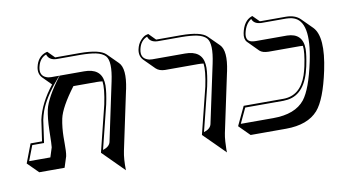

<svg xmlns="http://www.w3.org/2000/svg" viewBox="-70 -719 1793 1005"><g transform="rotate(-10 826.5 -216.0)"><path d="M412.6 12.2 473.6 -233.9Q490.7 -315.9 485.4 -354.5Q472.2 -356.4 456.5 -356.4H331.1Q256.8 -257.8 244.1 -199.2Q239.3 -176.3 236.8 -151.4Q234.4 -126.5 234.1 -105.7Q233.9 -85 233.9 -66.2Q233.9 -47.4 233.2 -30.3Q232.4 -13.2 230 -1.5L211.4 56.6H76.7L20 0L58.1 -100.1H119.1Q121.6 -117.2 128.4 -164.1Q134.3 -206.5 135.3 -211.9Q154.3 -298.3 222.7 -384.3L177.2 -430.2Q156.7 -452.1 163.6 -486.8Q175.3 -541.5 221.2 -555.7Q227.1 -557.1 227.5 -557.1L263.2 -521Q265.6 -521 268.6 -521H394.5Q499.5 -520.5 531.2 -489.7L587.4 -433.6Q621.6 -399.4 600.1 -293.5Q599.6 -290 598.6 -287.6L532.7 23.4Q523.9 65.4 525.4 125L468.8 68.4ZM425.8 -0.5Q460 -10.7 466.3 -35.2L532.2 -346.2Q554.2 -449.2 526.9 -480Q510.7 -497.1 477.1 -504.4Q445.8 -510.7 394.5 -511.2H268.6Q228.5 -512.7 219.2 -544.4Q183.6 -530.3 173.8 -486.8Q173.3 -485.4 173.3 -484.9Q163.6 -439.9 201.2 -426.8Q205.6 -425.3 209.5 -424.3Q217.3 -422.9 224.6 -422.9H268.1L253.9 -406.7Q181.2 -321.3 157.7 -255.4Q149.9 -232.9 145 -210Q144 -205.6 138.7 -165Q131.8 -116.2 129.4 -98.6L127.9 -89.8H65.4L34.7 -9.8H147.5L163.6 -60.5Q165.5 -69.8 167 -153.3Q168.5 -213.4 177.7 -258.3Q191.4 -319.8 266.6 -418.9L269.5 -422.9H399.9Q487.8 -422.9 496.1 -349.6Q497.1 -340.3 497.1 -331.1Q496.6 -293.9 483.4 -231.9Z M949.2 12.2 1010.7 -233.9Q1027.8 -315.9 1022.5 -354.5Q1009.3 -356.4 993.2 -356.4H818.4Q788.1 -356.9 770.5 -373.5L713.9 -430.2Q693.4 -452.1 700.2 -486.8Q706.1 -514.6 722.2 -532.2Q738.3 -549.8 751 -553.7L764.2 -557.1L799.8 -521Q803.2 -521 805.7 -521H931.6Q1036.6 -520.5 1067.9 -489.7L1124.5 -433.6Q1158.7 -399.4 1136.7 -293.5Q1136.2 -290 1135.3 -287.6L1069.3 23.4Q1065.4 42 1063.7 67.6Q1062 93.3 1062 108.9L1062.5 125L1005.9 68.4ZM962.4 -0.5Q996.6 -10.7 1002.9 -35.2L1069.3 -346.2Q1091.3 -449.2 1064 -480Q1047.9 -497.1 1014.2 -504.4Q982.9 -510.7 931.6 -511.2H805.7Q765.6 -512.7 755.9 -544.4Q720.2 -530.3 710.4 -486.8Q710 -485.4 710 -484.9Q700.2 -439.9 738.3 -426.8Q742.7 -425.3 746.6 -424.3Q754.4 -422.9 761.7 -422.9H936.5Q1024.4 -422.9 1032.7 -349.6Q1033.7 -340.3 1033.7 -331.1Q1033.2 -293.9 1020 -231.9Z M1350.6 -521.5Q1354.5 -521.5 1357.4 -521H1489.3Q1538.1 -520.5 1564.5 -494.6L1621.1 -438Q1674.3 -382.8 1637.7 -208.5Q1606 -59.6 1559.1 -5.9Q1503.9 56.2 1389.2 56.6H1200.2L1143.6 0L1190.9 -100.1H1400.9Q1492.2 -100.1 1527.3 -202.6Q1534.2 -223.6 1539.6 -248Q1555.2 -321.8 1550.8 -355.5Q1543.5 -356.4 1535.2 -356.4H1369.1Q1336.4 -356.9 1321.8 -370.6L1265.6 -427.2Q1250.5 -443.8 1256.8 -475.1Q1270 -538.1 1312.5 -553.7Q1312.5 -553.7 1316.9 -555.2ZM1549.3 -246.1Q1519.5 -105.5 1424.3 -91.8Q1413.1 -90.3 1400.9 -89.8H1197.3L1159.7 -9.8H1332.5Q1449.2 -9.8 1500.5 -74.2Q1541.5 -127 1571.3 -267.1Q1616.2 -479.5 1524.4 -506.3Q1520.5 -507.3 1517.1 -508.3Q1504.4 -510.7 1489.3 -511.2H1357.4Q1317.9 -512.7 1308.6 -541Q1277.3 -521.5 1266.6 -473.1Q1258.3 -433.6 1289.6 -425.3Q1291.5 -424.8 1292.5 -424.8Q1302.2 -422.9 1312.5 -422.9H1478.5Q1561.5 -420.9 1562 -336.9Q1561.5 -304.2 1549.3 -246.1Z"/></g></svg>

Font: Linux Biolinum Shadow O
Style: Italic
Weight: 400
Italic angle: -12°
Designer: Philipp H. Poll
Foundry: Philipp H. Poll
Version: Version 0.6.2